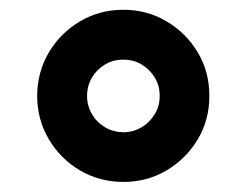

<svg xmlns="http://www.w3.org/2000/svg" viewBox="-20 -752 499 389"><path d="M229.9 -383.4Q181.7 -383.4 142 -406.8Q102.3 -430.3 78.9 -469.9Q55.5 -509.5 55.3 -557.6Q55.5 -606 78.9 -645.6Q102.3 -685.2 142 -708.7Q181.7 -732.2 229.9 -732.2Q278 -732.2 317.6 -708.7Q357.2 -685.2 380.8 -645.6Q404.4 -606 404.1 -557.6Q404.4 -509.5 380.8 -469.9Q357.2 -430.3 317.6 -406.8Q278 -383.4 229.9 -383.4ZM229.9 -484Q250.3 -484.3 266.9 -494.1Q283.5 -504 293.6 -520.8Q303.7 -537.5 303.5 -557.6Q303.7 -578.2 293.6 -594.8Q283.5 -611.4 266.9 -621.4Q250.3 -631.3 229.9 -631.1Q209.8 -631.3 192.9 -621.4Q176.1 -611.4 166.3 -594.8Q156.4 -578.2 156.4 -557.6Q156.4 -537.5 166.3 -520.8Q176.1 -504 192.9 -494.1Q209.8 -484.3 229.9 -484Z"/></svg>

Font: GitLab Sans
Style: Regular
Weight: 400
Designer: Rasmus Andersson
Foundry: Modifications by GitLab B.V., manufactured by rsms
Version: Version 4.000;git-c8fb6b7